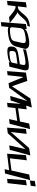

<svg xmlns="http://www.w3.org/2000/svg" viewBox="1739 -2450 849 4447"><g transform="rotate(90 2163.5 -226.5)"><path d="M-40 35 60 22 82 -159C119 -165 115 -164 146 -152C164 -146 183 -134 204 -118L339 -12L473 -28L338 -136C279 -182 239 -205 216 -206C248 -216 283 -243 320 -287L384 -358C422 -401 465 -426 513 -434L541 -438L556 -496L506 -488C454 -479 412 -467 382 -451C353 -436 322 -410 291 -373L213 -283C191 -257 171 -240 155 -231C139 -223 117 -216 87 -212L112 -421L-7 -401Z M707 12C738 9 764 5 787 1C906 -21 989 -70 1015 -167L1068 -363C1078 -403 1066 -435 1032 -459C997 -482 933 -486 842 -470C700 -446 624 -412 608 -366L615 -421L496 -401L452 178L547 168L566 -2C580 20 653 19 707 12ZM894 -141C886 -105 869 -80 843 -68C818 -55 777 -45 718 -37C660 -30 620 -30 598 -36C576 -43 568 -63 572 -97L590 -259C595 -302 610 -333 636 -349C663 -366 710 -380 776 -391C843 -402 889 -403 913 -394C937 -385 944 -357 933 -311Z M1484 -20 1561 -335C1577 -401 1570 -443 1541 -459C1512 -475 1440 -474 1328 -455C1255 -442 1174 -425 1088 -404L1081 -336C1161 -357 1234 -373 1299 -384C1360 -394 1401 -395 1422 -389C1442 -383 1449 -366 1444 -338L1428 -261L1242 -233C1156 -220 1099 -203 1068 -180C1038 -158 1022 -123 1018 -77C1015 -26 1027 5 1055 17C1082 29 1133 31 1208 22C1312 9 1373 -13 1388 -45L1380 -7ZM1121 -88C1127 -157 1143 -168 1242 -182L1417 -207L1393 -87C1383 -43 1293 -34 1232 -26L1212 -23C1131 -13 1115 -30 1121 -88Z M2267 -50 2430 -539 2220 -504 1941 -83 1937 -82 1813 -435 1621 -403 1587 34 1682 22 1723 -336 1729 -337 1866 0 1974 -14 2270 -423 2277 -424 2163 -37Z M2807 -25 2930 -499 2801 -477 2754 -265 2449 -220 2473 -421 2354 -401 2322 34 2421 22 2443 -159 2740 -201 2698 -12Z M3026 18 3394 -391 3307 -16 3411 -29 3539 -505 3369 -476 2998 -52 3040 -420 2928 -401 2896 34Z M3959 81 4112 -500 3982 -478 3890 -68 3607 -31 3653 -423 3534 -403 3500 34 3882 -13 3859 92Z M4182 22 4233 -422 4114 -402 4082 34ZM4244 -515 4257 -631 4131 -607 4122 -493Z"/></g></svg>

Font: Gamestation Warped
Style: Italic
Weight: 400
Designer: Jonas Hecksher
Foundry: Jonas Hecksher, Playtypeª, e-types AS
Version: Version 1.003